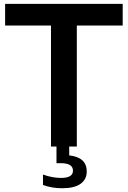

<svg xmlns="http://www.w3.org/2000/svg" viewBox="-20 -760 664 996"><path d="M244.5 0V-627.5H6.5V-740H616.5V-627.5H378.5V0ZM302.5 216.5Q248.5 216.5 203 199.5V145.5Q227.5 154.5 251.5 158.8Q275.5 163 296.5 163Q358.5 163 358.5 125.5Q358.5 86.5 296 86.5H273V-10H339V46Q430 56 430 129.5Q430 170.5 398 193.5Q366 216.5 302.5 216.5Z"/></svg>

Font: Encode Sans SmBold
Style: Regular
Weight: 600
Designer: Multiple Designers
Foundry: Impallari Type
Version: Version 3.002; ttfautohint (v1.8.3) -l 8 -r 50 -G 200 -x 14 